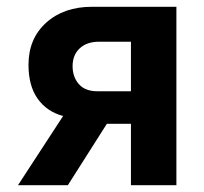

<svg xmlns="http://www.w3.org/2000/svg" viewBox="-20 -546 601 566"><path d="M33 0 166 -204Q118 -217 91 -255Q64 -293 64 -355Q64 -432 116 -479Q168 -526 251 -526H500V0H366V-181H295L180 0ZM267 -277H366V-423H272Q236 -423 215 -403.5Q194 -384 194 -351Q194 -319 212.5 -298Q231 -277 267 -277Z"/></svg>

Font: Raleway
Style: Bold
Weight: 700
Designer: Matt McInerney, Pablo Impallari, Rodrigo Fuenzalida
Foundry: Matt McInerney, Pablo Impallari, Rodrigo Fuenzalida
Version: Version 4.026